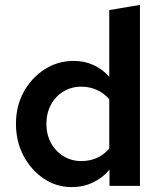

<svg xmlns="http://www.w3.org/2000/svg" viewBox="-20 -757 658 782"><path d="M272 5Q209 5 157.5 -30Q106 -65 75.5 -123Q45 -181 45 -253Q45 -325 76.5 -382.5Q108 -440 161.5 -474.5Q215 -509 281 -509Q323 -509 360 -492.5Q397 -476 425 -444V-716L550 -737V0H426V-66Q399 -33 359 -14Q319 5 272 5ZM311 -101Q346 -101 375 -114Q404 -127 425 -152V-353Q403 -378 374 -391Q345 -404 311 -404Q271 -404 238.5 -384.5Q206 -365 187.5 -330.5Q169 -296 169 -253Q169 -209 187.5 -175Q206 -141 238.5 -121Q271 -101 311 -101Z"/></svg>

Font: Red Hat Text SemiBold
Style: Regular
Weight: 600
Designer: Pentagram, MCKL
Foundry: MCKL
Version: Version 1.030